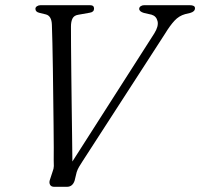

<svg xmlns="http://www.w3.org/2000/svg" viewBox="-20 -720 772 740"><path d="M516.5 -686Q516.5 -692 522.2 -696Q528 -700 535.5 -700H711Q731.5 -700 731.5 -688.5Q731.5 -675 712.5 -670L693.5 -665.5Q670 -659 652.8 -640.5Q635.5 -622 616 -590L297.5 -97.5Q291 -87.5 285 -77.5Q279 -67.5 275.5 -56.5L267.5 -23.5Q259.5 0 238 0H189Q177 0 172.8 -8.2Q168.5 -16.5 172.5 -27.5L182.5 -58Q187.5 -70.5 187.5 -80.2Q187.5 -90 187 -103Q187.5 -116 187.2 -152Q187 -188 186.5 -238.2Q186 -288.5 185.2 -344.5Q184.5 -400.5 183.8 -454.8Q183 -509 182 -553.5Q181 -598 180 -624Q179 -659 156.5 -664.5L132 -670.5Q116.5 -674 116.5 -686Q116.5 -692 122.5 -696Q128.5 -700 136.5 -700H327Q342.5 -700 342.5 -687Q342.5 -673.5 326 -671L281 -663Q265.5 -660.5 259.5 -648.8Q253.5 -637 253.5 -617.5Q253.5 -590 253.8 -543Q254 -496 254.8 -438Q255.5 -380 256.2 -318.8Q257 -257.5 257.8 -200Q258.5 -142.5 259 -97.5L574.5 -591Q592 -619 587.2 -638.5Q582.5 -658 564 -663.5L535 -670Q516.5 -675.5 516.5 -686Z"/></svg>

Font: Fraunces 9pt Light
Style: Italic
Weight: 300
Italic angle: -16°
Version: Version 1.000;[0bf87f6ff]